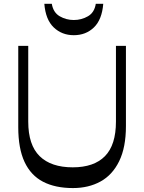

<svg xmlns="http://www.w3.org/2000/svg" viewBox="-20 -969 751 1000"><path d="M359.9 10.5Q267.6 10.5 204.1 -22.5Q140.6 -55.6 107.8 -125.6Q75.1 -195.7 75.1 -306.3V-730H127.1V-335.9Q127.1 -213.9 186.5 -155.7Q245.9 -97.5 358.8 -97.5Q469.6 -97.5 526.7 -155.7Q583.9 -213.9 583.9 -335.9V-730H635.9V-312.8Q635.9 -201.5 600.8 -129.7Q565.8 -57.9 503.6 -23.7Q441.4 10.5 359.9 10.5ZM364.3 -785.7Q302.4 -785.7 259.9 -826.2Q217.5 -866.6 210.9 -949.2H249.8Q257.4 -903.8 291 -884.3Q324.6 -864.8 364.3 -864.8Q404.4 -864.8 438.1 -884.3Q471.9 -903.8 478.9 -949.2H517.8Q511.1 -866.6 469.2 -826.2Q427.3 -785.7 364.3 -785.7Z"/></svg>

Font: Savate ExtraLight
Style: Regular
Weight: 200
Designer: Max Esnée
Foundry: Plomb Type
Version: Version 2.000